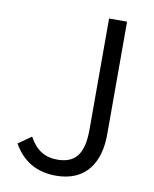

<svg xmlns="http://www.w3.org/2000/svg" viewBox="-84 -796 698 872"><g transform="rotate(10 265.0 -359.5)"><path d="M234 13C374 13 431 -86 431 -211V-732H348V-219C348 -106 309 -60 227 -60C172 -60 130 -83 97 -143L37 -101C79 -26 144 13 234 13Z"/></g></svg>

Font: Noto Sans JP DemiLight
Style: Regular
Weight: 350
Designer: Ryoko NISHIZUKA 西塚涼子 (kana, bopomofo & ideographs); Paul D. Hunt (Latin, Greek & Cyrillic); Sandoll Communications 산돌커뮤니
Foundry: Adobe
Version: Version 2.004;hotconv 1.0.118;makeotfexe 2.5.65603